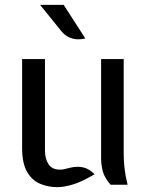

<svg xmlns="http://www.w3.org/2000/svg" viewBox="-20 -760 627 790"><path d="M216 10Q176.5 10 143.5 -4.5Q110.5 -19 90.8 -54Q71 -89 71 -151V-517H165V-141Q165 -106.5 179.8 -84.2Q194.5 -62 226 -62Q238 -62 246.8 -64.5Q255.5 -67 269 -70Q298.5 -77 323.2 -71Q348 -65 369 -43Q316 -11.5 279.5 -0.8Q243 10 216 10ZM435 0Q411 -27 403.5 -53.5Q396 -80 396 -110V-517H489V-126Q489 -98.5 492.5 -67Q496 -35.5 505 0ZM331 -602Q314 -597.5 296.5 -598.5Q279 -599.5 262.8 -607.2Q246.5 -615 233 -631L145 -740H242Z"/></svg>

Font: Expletus Sans
Style: Regular
Weight: 400
Designer: Jasper de Waard
Foundry: Designtown
Version: Version 7.500